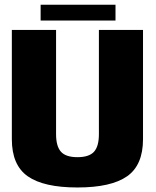

<svg xmlns="http://www.w3.org/2000/svg" viewBox="-20 -804 674 827"><path d="M313.5 3.5Q458.5 3.5 527.2 -44.5Q596 -92.5 596 -204.5V-675H406V-226Q406 -173.5 384.8 -150.2Q363.5 -127 313.5 -127Q263.5 -127 242.5 -150.5Q221.5 -174 221.5 -226V-675H31V-204.5Q31 -92.5 99.8 -44.5Q168.5 3.5 313.5 3.5ZM155 -715.5H477.5V-783.5H155Z"/></svg>

Font: Anybody SemiCondensed ExtraBold
Style: Regular
Weight: 800
Width: 4
Version: Version 1.113;gftools[0.9.25]